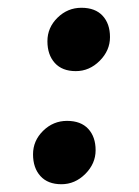

<svg xmlns="http://www.w3.org/2000/svg" viewBox="-20 -462 358 494"><path d="M138 12Q103 12 84 -9Q65 -30 65 -65Q65 -100 91 -125.5Q117 -151 152.5 -151Q188 -151 207 -130.5Q226 -110 226 -75.5Q226 -41 199.5 -14.5Q173 12 138 12ZM175 -279Q140 -279 121 -300Q102 -321 102 -356Q102 -391 128 -416.5Q154 -442 189.5 -442Q225 -442 244 -421.5Q263 -401 263 -366.5Q263 -332 236.5 -305.5Q210 -279 175 -279Z"/></svg>

Font: Oleo Script Swash Caps
Style: Regular
Weight: 400
Designer: Soytutype
Foundry: Soytutype
Version: Version 1.002